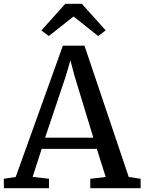

<svg xmlns="http://www.w3.org/2000/svg" viewBox="-27 -989 759 1009"><path d="M55.5 -59 303.5 -749H417L649.5 -59L712 -49.5V0H447.5V-49.5L528.5 -59L482 -206.5H192L144.5 -59.5L230.5 -49.5V0H-6.5L-7 -49.5ZM463.5 -265.5 365 -589 343 -671.5 318 -586.5 210 -265.5ZM229.5 -799.5 190.5 -829 316 -969H403L528.5 -829.5L489 -799.5L359.5 -902.5Z"/></svg>

Font: Merriweather Light 18pt
Style: Regular
Weight: 400
Version: Version 2.100